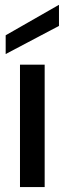

<svg xmlns="http://www.w3.org/2000/svg" viewBox="-20 -758 262 778"><path d="M61 0V-496H161V0ZM3 -539V-615L218 -738H219V-653Z"/></svg>

Font: DM Sans 28pt Medium
Style: Regular
Weight: 500
Version: Version 4.004;gftools[0.9.30]